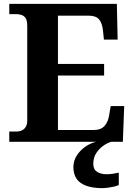

<svg xmlns="http://www.w3.org/2000/svg" viewBox="-20 -734 694 994"><path d="M28 0V-53H64Q81 -53 93.5 -59Q106 -65 113.5 -77.5Q121 -90 121 -110V-599Q121 -627 113 -639.5Q105 -652 91.5 -656.5Q78 -661 62 -661H28V-714H585L589 -529H518L513 -577Q509 -614 493 -633.5Q477 -653 438 -653H280V-403H519V-343H280V-61H465Q503 -61 521.5 -82.5Q540 -104 545 -137L553 -185H623L616 0ZM510 240Q437 240 398.5 213.5Q360 187 360 130Q360 99 377 72Q394 45 421 26Q448 7 478 0H556Q535 6 513.5 21.5Q492 37 477.5 60Q463 83 463 115Q463 143 482.5 155.5Q502 168 532 168Q546 168 561.5 166Q577 164 595 160V224Q585 229 569 232.5Q553 236 537 238Q521 240 510 240Z"/></svg>

Font: Noto Rashi Hebrew
Style: Bold
Weight: 700
Version: Version 1.006